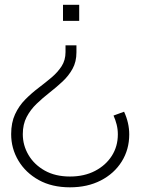

<svg xmlns="http://www.w3.org/2000/svg" viewBox="-20 -556 598 800"><path d="M497 -90.5Q507.5 -68 513 -44Q518.5 -20 518.5 4Q518.5 67 487.2 117Q456 167 400.2 195.8Q344.5 224.5 271.5 224.5Q196 224.5 141.2 194Q86.5 163.5 56.5 113Q26.5 62.5 26.5 3Q26.5 -45 42.8 -80Q59 -115 85 -141.2Q111 -167.5 140 -189.5Q169 -211.5 194.8 -233.2Q220.5 -255 236.8 -280.2Q253 -305.5 253 -339V-367H298.5V-338Q298.5 -298.5 282.2 -269.2Q266 -240 240.5 -216.2Q215 -192.5 186.5 -170.2Q158 -148 132.5 -123.5Q107 -99 91 -68.5Q75 -38 75 3Q75 49.5 98.8 89.8Q122.5 130 166.5 154.8Q210.5 179.5 271.5 179.5Q331 179.5 375.8 156.2Q420.5 133 445.8 93.5Q471 54 471 4Q471 -17.5 466 -37.2Q461 -57 453 -74.5ZM310 -469H242.5V-536H310Z"/></svg>

Font: Hepta Slab ExtraLight Light
Style: Regular
Weight: 300
Version: Version 1.100